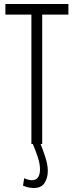

<svg xmlns="http://www.w3.org/2000/svg" viewBox="-20 -720 368 960"><path d="M101 171Q122 181 139 181Q180 181 180 126Q180 100 169.5 67.5Q159 35 144 0H137V-647H7V-700H322V-647H191V0H183Q195 30 207 67Q219 104 219 135Q219 169 203 194.5Q187 220 149 220Q138 220 124 217.5Q110 215 95 208Z"/></svg>

Font: Georama Condensed Light
Style: Regular
Weight: 300
Width: 3
Designer: Jean-Baptiste Levee
Foundry: Production Type
Version: Version 1.000